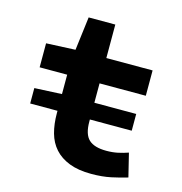

<svg xmlns="http://www.w3.org/2000/svg" viewBox="-100 -739 799 842"><g transform="rotate(15 300.0 -318.0)"><path d="M50 -217V-287L174 -293V-381H49V-490L181 -496L200 -648H321V-496H531V-381H321V-293H511V-217H321V-207Q321 -150 346 -126.5Q371 -103 426 -103Q454 -103 477.5 -108Q501 -113 524 -121L550 -15Q517 -5 477.5 3.5Q438 12 388 12Q329 12 288 -4Q247 -20 221.5 -48.5Q196 -77 185 -117Q174 -157 174 -206V-217Z"/></g></svg>

Font: Source Code Pro
Style: Bold
Weight: 700
Monospace: yes
Designer: Paul D. Hunt, Teo Tuominen
Foundry: Adobe Systems Incorporated
Version: Version 2.030;PS 1.000;hotconv 16.6.51;makeotf.lib2.5.65220